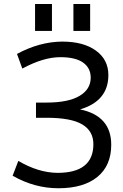

<svg xmlns="http://www.w3.org/2000/svg" viewBox="-20 -956 631 987"><path d="M160.2 -796.9V-935.5H247.1V-796.9ZM357.4 -796.9V-935.5H443.4V-796.9ZM391.6 -393.6Q551.8 -360.4 551.8 -211.9Q551.8 -104.5 480.5 -46.4Q409.2 11.7 280.3 11.7Q157.2 11.7 44.9 -52.7L74.2 -128.9Q176.8 -68.4 275.4 -67.4Q460 -67.4 460 -214.8Q460 -282.2 402.8 -316.4Q345.7 -350.6 218.8 -350.6H165V-428.7H218.8Q331.1 -428.7 388.7 -462.9Q446.3 -497.1 446.3 -556.6Q446.3 -606.4 407.2 -634.3Q368.2 -662.1 290 -662.1Q203.1 -662.1 94.7 -603.5L67.4 -678.7Q182.6 -741.2 299.8 -742.2Q409.2 -742.2 473.1 -695.8Q537.1 -649.4 537.1 -570.3Q537.1 -436.5 391.6 -393.6Z"/></svg>

Font: irohakakuC Regular
Style: Regular
Weight: 400
Designer: [Source Han Sans]
Ryoko NISHIZUKA Ë•øÂ°öÊ∂ºÂ≠ê (kana & ideographs); Paul D. Hunt (Latin, Greek & Cyrillic); Wenlong ZHAN
Version: Version 1.001.20160904